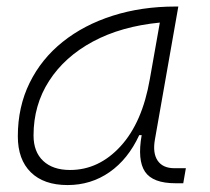

<svg xmlns="http://www.w3.org/2000/svg" viewBox="-20 -542 626 573"><path d="M181.6 10.3Q110.8 10.3 72 -27.8Q33.2 -65.9 33.2 -135.3Q33.2 -223.1 68.4 -294.7Q103.5 -366.2 167 -417Q230.5 -467.8 316.4 -495.1Q402.3 -522.5 503.4 -522.5H512.2L442.4 -126Q435.1 -85.4 450.4 -62.7Q465.8 -40 500.5 -40H534.7L526.9 4.9H503.9Q436 4.9 412.8 -29.5Q389.6 -64 402.8 -138.7H395.5Q362.3 -66.9 306.9 -28.3Q251.5 10.3 181.6 10.3ZM189 -34.7Q274.9 -34.7 339.8 -105.5Q404.8 -176.3 427.2 -306.2L457 -474.6Q341.8 -463.4 257.3 -418Q172.9 -372.6 126.5 -300.5Q80.1 -228.5 80.1 -137.7Q80.1 -88.9 108.9 -61.8Q137.7 -34.7 189 -34.7Z"/></svg>

Font: Cascadia Mono NF ExtraLight
Style: Italic
Weight: 200
Italic angle: -10°
Monospace: yes
Designer: Aaron Bell
Foundry: Saja Typeworks
Version: Version 2404.023; ttfautohint (v1.8.4)